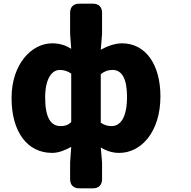

<svg xmlns="http://www.w3.org/2000/svg" viewBox="-20 -779 1040 1046"><path d="M368 21 362 106V197C362 229 380 247 412 247H486C518 247 536 229 536 197V106L529 24C560 44 594 54 630 54C747 54 854 -58 854 -254C854 -429 772 -543 645 -543C605 -543 563 -527 529 -508L536 -595V-709C536 -741 518 -759 486 -759H412C380 -759 362 -741 362 -709V-595L368 -513C341 -530 309 -543 264 -543C153 -543 43 -431 43 -245C43 -59 130 54 264 54C300 54 338 38 368 21ZM226 -247C226 -352 263 -398 306 -398C326 -398 349 -392 368 -378V-114C351 -97 333 -92 310 -92C257 -92 226 -138 226 -247ZM529 -111V-375C551 -392 570 -398 593 -398C644 -398 672 -351 672 -251C672 -137 635 -92 588 -92C570 -92 549 -96 529 -111Z"/></svg>

Font: コーポレート・ロゴ（ラウンド）ver3 Bold
Style: Regular
Weight: 700
Designer: [KANA_main] LOGOTYPE.JP [Source Han Sans] Ryoko NISHIZUKA 西塚涼子 (kana, bopomofo & ideographs); Paul D. Hunt (Latin, Greek
Version: Version 12.001;FEAKit 1.0